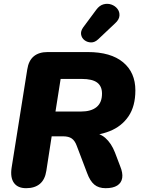

<svg xmlns="http://www.w3.org/2000/svg" viewBox="-20 -978 746 1007"><path d="M117 9Q73 9 53 -19Q33 -47 41 -99L123 -614Q130 -660 157 -682.5Q184 -705 230 -705H440Q561 -705 625.5 -651.5Q690 -598 690 -504Q690 -421 654 -368Q618 -315 555 -290Q492 -265 411 -265V-283H448Q500 -283 532 -255Q564 -227 583 -178L610 -107Q625 -71 621 -45Q617 -19 595 -5Q573 9 534 9Q497 9 474.5 -10Q452 -29 437 -70L383 -212Q373 -240 356.5 -251.5Q340 -263 311 -263H251L223 -82Q216 -36 189 -13.5Q162 9 117 9ZM271 -393H404Q458 -393 486.5 -416.5Q515 -440 515 -487Q515 -526 489.5 -545Q464 -564 409 -564H298ZM495 -772Q477 -755 457.5 -755.5Q438 -756 423.5 -767Q409 -778 405.5 -796Q402 -814 416 -834L485 -927Q502 -950 523.5 -955.5Q545 -961 564.5 -954Q584 -947 596 -931.5Q608 -916 606.5 -895.5Q605 -875 584 -856Z"/></svg>

Font: Nunito ExtraLight Black
Style: Italic
Weight: 900
Italic angle: -9°
Version: Version 3.602